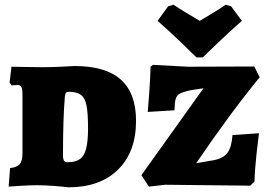

<svg xmlns="http://www.w3.org/2000/svg" viewBox="-20 -791 1129 820"><path d="M138 0Q109 0 69 2.5Q29 5 17 6L23 -73Q54 -77 65 -91Q76 -105 76 -137V-386Q76 -410 71.5 -419Q67 -428 56 -428Q47 -428 39.5 -427Q32 -426 30 -426L21 -438L29 -506Q45 -506 85 -505Q125 -504 160 -504Q198 -504 240.5 -506Q283 -508 299 -509Q431 -509 496 -451Q561 -393 561 -275Q561 -142 484 -66.5Q407 9 272 9Q259 7 215.5 3.5Q172 0 138 0ZM257 -378Q249 -284 249 -130Q249 -111 253.5 -104.5Q258 -98 269 -98Q302 -98 321 -111.5Q340 -125 348 -156.5Q356 -188 356 -243Q356 -308 349.5 -340.5Q343 -373 325.5 -386Q308 -399 273 -399Q265 -399 261.5 -394Q258 -389 257 -378ZM584 -43 849 -414 796 -406Q763 -399 749 -391.5Q735 -384 730.5 -369Q726 -354 725 -320L611 -313Q613 -333 617.5 -396.5Q622 -460 623 -506L633 -514L783 -506L1066 -507L1089 -461Q962 -306 818 -94L894 -107Q934 -115 951.5 -138.5Q969 -162 973 -214L1086 -222Q1083 -201 1075.5 -133Q1068 -65 1067 -16L1049 2L686 -2L616 6ZM653 -702 698 -764 721 -771Q759 -745 833 -702Q901 -741 944 -771L967 -764L1013 -702Q964 -659 912.5 -610Q861 -561 846 -546H819Q804 -561 753 -610Q702 -659 653 -702Z"/></svg>

Font: Alegreya SC Black
Style: Regular
Weight: 900
Designer: Juan Pablo del Peral
Foundry: Huerta Tipografica
Version: Version 2.007; ttfautohint (v1.6)